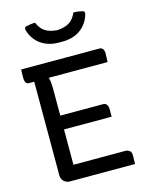

<svg xmlns="http://www.w3.org/2000/svg" viewBox="-136 -1027 872 1113"><g transform="rotate(-15 300.0 -470.5)"><path d="M37 -700H506Q517 -700 523 -694.5Q529 -689 531.5 -681Q534 -673 534 -666Q534 -650 533.5 -638Q533 -626 532 -612H58Q50 -612 45 -617.5Q40 -623 38 -631.5Q36 -640 36 -649Q36 -663 36 -675Q36 -687 37 -700ZM146 -383H444Q455 -383 461 -377.5Q467 -372 470 -364Q473 -356 473 -345Q473 -337 473 -329.5Q473 -322 473 -315Q473 -308 473 -300H146ZM142 0Q131 0 122 -4Q113 -8 106 -15Q99 -22 95.5 -30.5Q92 -39 92 -48Q92 -99 92 -157Q92 -215 92 -277.5Q92 -340 92 -403Q92 -466 92 -527.5Q92 -589 92 -646H185L175 -623Q182 -608 184.5 -588.5Q187 -569 187 -544Q187 -491 187 -434Q187 -377 187 -318Q187 -259 187 -201Q187 -143 187 -88H496Q513 -88 523.5 -79.5Q534 -71 534 -53Q534 -39 533.5 -25.5Q533 -12 533 0ZM415 -941Q431 -941 444 -939Q457 -937 469 -934Q477 -932 479 -926Q481 -920 478 -910Q468 -876 445 -849.5Q422 -823 388 -808.5Q354 -794 310 -794H290Q247 -794 212.5 -808.5Q178 -823 155 -849.5Q132 -876 122 -910Q119 -920 121 -926Q123 -932 131 -934Q143 -937 156 -939Q169 -941 185 -941Q201 -903 228 -886Q255 -869 300 -866Q345 -869 372 -886Q399 -903 415 -941Z"/></g></svg>

Font: Rec Mono Semicasual
Style: Regular
Weight: 400
Version: Version 1.085; ttfautohint (v1.8.4.7-5d5b)